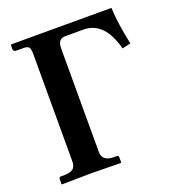

<svg xmlns="http://www.w3.org/2000/svg" viewBox="-121 -740 754 834"><g transform="rotate(-20 256.0 -322.5)"><path d="M100.1 -77.1V-573.2Q100.1 -597.2 94 -605Q87.9 -612.8 69.8 -612.8H38.1Q22 -612.8 22 -625V-643.1L25.9 -646H487.8Q489.7 -577.1 512.2 -473.1L473.1 -463.9Q438 -598.6 341.8 -599.1H255.9Q221.7 -599.1 222.2 -553.2V-77.1Q222.2 -33.2 275.9 -33.2H291Q297.9 -33.2 297.9 -23.9V-1L295.9 1Q195.8 -1 161.1 -1L23.9 1L22 -1V-23.9Q22 -32.7 30.8 -33.2H44.9Q73.7 -33.2 86.9 -43.2Q100.1 -53.2 100.1 -77.1Z"/></g></svg>

Font: Linux Libertine
Style: Semibold
Weight: 600
Designer: Philipp H. Poll
Foundry: Philipp H. Poll
Version: Version 5.1.2 ; ttfautohint (v0.9)